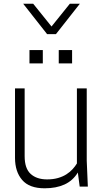

<svg xmlns="http://www.w3.org/2000/svg" viewBox="-20 -1007 555 1036"><path d="M282 -823H234L105 -987H159L258 -864L357 -987H411ZM221 9Q138 9 99.5 -36Q61 -81 61 -155V-530H113V-164Q113 -98 145.5 -68.5Q178 -39 234 -39Q267 -39 293 -46.5Q319 -54 338.5 -66.5Q358 -79 372 -94.5Q386 -110 395 -125V-530H448V-140L454 0H410L400 -76Q373 -32 328 -11.5Q283 9 221 9ZM369 -665H297V-737H369ZM211 -665H139V-737H211Z"/></svg>

Font: Tanohe Sans Light
Style: Regular
Weight: 300
Designer: Village Type and Design LLC & Cristiano Sobral
Foundry: Cooper Hewitt Smithsonian Design Museum
Version: Version 1.00;September 29, 2021;FontCreator 13.0.0.2655 64-b